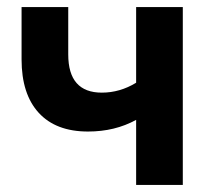

<svg xmlns="http://www.w3.org/2000/svg" viewBox="-20 -523 607 543"><path d="M229 -151Q138 -151 89.5 -204Q41 -257 41 -355V-503H173V-369Q173 -261 268 -261Q319 -261 365 -289V-503H497V0H365V-184Q305 -151 229 -151Z"/></svg>

Font: Wix Madefor Text
Style: Bold
Weight: 700
Designer: Dalton Maag Ltd
Foundry: Dalton Maag Ltd
Version: Version 3.100